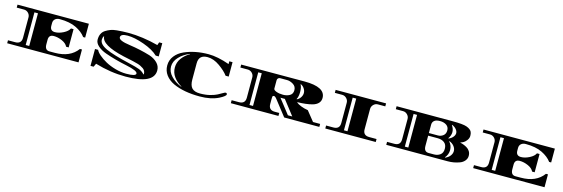

<svg xmlns="http://www.w3.org/2000/svg" viewBox="33 -1619 7853 2680"><g transform="rotate(15 3959.0 -279.0)"><path d="M697 -515Q654 -515 629.5 -493Q605 -471 605 -435V-395Q605 -322 676 -322Q733 -322 796.5 -354.5Q860 -387 880 -430H917V-166H880Q860 -211 798 -238.5Q736 -266 676 -266Q605 -266 605 -193V-126Q605 -43 673 -43H750Q970 -43 1075 -186H1104V0H73V-43H178Q267 -43 267 -131V-426Q267 -462 241 -488.5Q215 -515 178 -515H73V-558H1104V-358H1075Q1027 -424 933.5 -469.5Q840 -515 697 -515ZM329 -43H380V-515H329Z M1504 -570Q1588 -578 1669 -578Q1874 -578 2104 -518Q2105 -523 2119 -561H2164V-370H2120Q2049 -439 1910 -488.5Q1771 -538 1670.5 -538Q1570 -538 1570 -488Q1570 -440 1732 -418Q1892 -395 2033 -352Q2102 -330 2148.5 -284Q2195 -238 2195 -175Q2195 22 1789 22Q1570 22 1346 -45L1323 4H1278V-240H1323Q1336 -209 1380 -171Q1424 -133 1485.5 -99Q1547 -65 1628.5 -42Q1710 -19 1788 -19Q1926 -19 1926 -58Q1926 -98 1758 -133Q1592 -167 1447 -218Q1375 -243 1327 -285Q1279 -327 1279 -376.5Q1279 -426 1296.5 -461.5Q1314 -497 1348.5 -518Q1383 -539 1417 -552Q1451 -565 1504 -570ZM1336 -391Q1336 -324 1441 -275.5Q1546 -227 1788 -171Q1896 -146 1942.5 -128Q1989 -110 2023 -72Q2023 -74 2025.5 -75Q2028 -76 2028 -77Q2028 -127 1990 -154Q1948 -183 1904 -195Q1860 -207 1834 -213Q1808 -219 1762.5 -228.5Q1717 -238 1690 -244Q1360 -320 1356 -442H1349Q1336 -419 1336 -391Z M2860 22Q2629 22 2476 -48Q2399 -84 2355 -143.5Q2311 -203 2311 -280.5Q2311 -358 2358 -418Q2405 -478 2482 -512Q2636 -580 2830 -580Q2960 -580 3133 -519V-559H3180V-351H3135Q3092 -411 3003 -474Q2914 -537 2826 -537Q2700 -537 2700 -415V-180Q2700 -94 2736.5 -56.5Q2773 -19 2853.5 -19Q2934 -19 2997.5 -35.5Q3061 -52 3096.5 -71Q3132 -90 3160 -106.5Q3188 -123 3196 -123Q3219 -123 3219 -103Q3219 -78 3129 -32Q3019 22 2860 22ZM2578 -513 2576 -517Q2485 -480 2425.5 -417Q2366 -354 2366 -279Q2366 -204 2425.5 -141.5Q2485 -79 2576 -42L2578 -46Q2508 -86 2464.5 -145.5Q2421 -205 2421 -279.5Q2421 -354 2464.5 -413.5Q2508 -473 2578 -513Z M4584 -43V0H4076L3905 -219Q3879 -253 3862 -253Q3845 -253 3842 -241.5Q3839 -230 3839 -195V-132Q3839 -43 3928 -43H3993V0H3305V-43H3411Q3501 -43 3501 -132V-425Q3501 -462 3474.5 -488.5Q3448 -515 3411 -515H3305V-558Q4075 -559 4221 -559Q4523 -559 4523 -401Q4523 -356 4494.5 -325.5Q4466 -295 4414 -280Q4326 -256 4199 -254V-248Q4220 -230 4265.5 -211.5Q4311 -193 4368 -184L4481 -43ZM3563 -43H3614V-515H3563ZM3839 -474V-354Q3839 -333 3880 -317.5Q3921 -302 3977 -302Q4033 -302 4074 -326Q4115 -350 4115 -404Q4115 -458 4069.5 -486.5Q4024 -515 3979 -515H3879Q3862 -515 3850.5 -503Q3839 -491 3839 -474ZM3954 -253 4118 -43H4181Q4073 -183 4018 -253ZM4181 -509 4177 -506Q4199 -467 4199 -400Q4199 -333 4177 -294L4181 -291Q4211 -304 4232 -335Q4253 -366 4253 -400Q4253 -434 4232 -465Q4211 -496 4181 -509Z M5203 -425V-131Q5203 -43 5293 -43H5399V0H4670V-43H4776Q4866 -43 4866 -131V-425Q4866 -461 4839.5 -488Q4813 -515 4776 -515H4670V-558H5399V-515H5293Q5256 -515 5229.5 -488Q5203 -461 5203 -425ZM4979 -43V-515H4928V-43Z M6608 -30Q6527 0 6439 0H5551V-43H5656Q5745 -43 5745 -131V-425Q5745 -461 5718.5 -488Q5692 -515 5656 -515H5551V-558H6354Q6513 -558 6566 -538Q6626 -516 6642 -480Q6652 -458 6652 -424.5Q6652 -391 6630.5 -361.5Q6609 -332 6587.5 -319.5Q6566 -307 6543 -300V-296Q6589 -288 6639 -259Q6667 -243 6685 -215Q6703 -187 6703 -148Q6703 -109 6676.5 -77Q6650 -45 6608 -30ZM6083 -434V-313H6213Q6256 -313 6289 -339Q6322 -365 6322 -414Q6322 -463 6285 -489Q6248 -515 6191.5 -515Q6135 -515 6109 -493Q6083 -471 6083 -434ZM5858 -43V-515H5808V-43ZM6151 -43H6229Q6280 -43 6317.5 -70.5Q6355 -98 6355 -157.5Q6355 -217 6317.5 -246Q6280 -275 6220 -275H6083V-127Q6083 -43 6151 -43ZM6368 -507 6364 -504Q6397 -457 6397 -409Q6397 -361 6364 -314L6368 -310Q6404 -324 6428 -352Q6452 -380 6452 -409Q6452 -438 6428 -465.5Q6404 -493 6368 -507ZM6390 -278 6387 -274Q6431 -225 6431 -159Q6431 -93 6387 -44L6390 -40Q6433 -56 6459 -89Q6485 -122 6485 -159Q6485 -196 6459 -229Q6433 -262 6390 -278Z M7431 -515Q7388 -515 7363.5 -493Q7339 -471 7339 -435V-395Q7339 -322 7410 -322Q7467 -322 7530.5 -354.5Q7594 -387 7614 -430H7651V-166H7614Q7594 -211 7532 -238.5Q7470 -266 7410 -266Q7339 -266 7339 -193V-126Q7339 -43 7407 -43H7484Q7704 -43 7809 -186H7838V0H6807V-43H6912Q7001 -43 7001 -131V-426Q7001 -462 6975 -488.5Q6949 -515 6912 -515H6807V-558H7838V-358H7809Q7761 -424 7667.5 -469.5Q7574 -515 7431 -515ZM7063 -43H7114V-515H7063Z"/></g></svg>

Font: Diplomata SC
Style: Regular
Weight: 400
Width: 7
Designer: Eduardo Rodriguez Tunni
Foundry: Eduardo Rodriguez Tunni
Version: Version 1.001